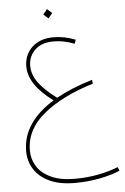

<svg xmlns="http://www.w3.org/2000/svg" viewBox="-61 -633 664 1020"><g transform="rotate(-5 270.5 -123.5)"><path d="M538 299Q490 319 428 331Q366 343 297 343Q214 343 159.5 316.5Q105 290 79 247Q53 204 53 153Q53 74 97 9.5Q141 -55 222 -104Q93 -198 93 -296Q93 -358 135.5 -398Q178 -438 249 -438Q280 -438 307.5 -432.5Q335 -427 367 -415L360 -394Q329 -405 303.5 -410.5Q278 -416 248 -416Q185 -416 149.5 -382Q114 -348 114 -297Q114 -251 145 -208Q176 -165 242 -116Q322 -161 435 -195L437 -174Q274 -125 173.5 -43.5Q73 38 73 151Q73 197 97 235.5Q121 274 171.5 297.5Q222 321 299 321Q364 321 423.5 309.5Q483 298 530 279ZM207 -563 229 -590 255 -567 233 -540Z"/></g></svg>

Font: FiraGO Thin
Style: Italic
Weight: 100
Italic angle: -8°
Designer: bBox Type GmbH
Foundry: bBox Type GmbH
Version: Version 1.001